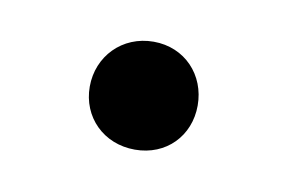

<svg xmlns="http://www.w3.org/2000/svg" viewBox="-31 -151 313 205"><g transform="rotate(10 125.0 -48.5)"><path d="M181 -48C181 -15 157 10 123 10C89 10 64 -15 64 -48C64 -81 89 -107 123 -107C157 -107 181 -81 181 -48Z"/></g></svg>

Font: Repo Regular
Style: Regular
Weight: 400
Designer: Stefan Peev
Foundry: Context Ltd
Version: Version 1.502